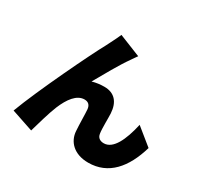

<svg xmlns="http://www.w3.org/2000/svg" viewBox="-179 -1031 1358 1312"><g transform="rotate(30 500.0 -375.0)"><path d="M594 -743 422 -812C401 -763 379 -725 366 -697C313 -602 116 -195 42 4L214 62C230 7 260 -101 284 -159C318 -241 364 -304 425 -304C456 -304 472 -286 475 -256C478 -223 478 -139 482 -88C487 -8 548 58 661 58C820 58 917 -57 969 -235L837 -342C807 -208 760 -110 687 -110C660 -110 636 -122 632 -155C626 -193 629 -275 627 -311C622 -397 579 -447 499 -447C467 -447 435 -443 404 -434C452 -518 510 -624 562 -697C573 -712 583 -729 594 -743Z"/></g></svg>

Font: Noto Sans HK Black
Style: Regular
Weight: 900
Designer: Ryoko NISHIZUKA 西塚涼子 (kana, bopomofo & ideographs); Paul D. Hunt (Latin, Greek & Cyrillic); Sandoll Communications 산돌커뮤니
Foundry: Adobe
Version: Version 2.004;hotconv 1.0.118;makeotfexe 2.5.65603